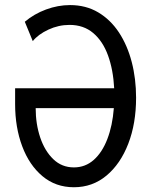

<svg xmlns="http://www.w3.org/2000/svg" viewBox="-20 -748 602 775"><path d="M278.3 7.8Q204.6 7.8 151.4 -36.9Q98.1 -81.5 69.6 -157.7Q41 -233.9 41 -328.1V-391.6H440.9Q437 -466.3 416 -524.2Q395 -582 356.2 -614.7Q317.4 -647.5 260.7 -647.5Q216.3 -647.5 175.3 -628.4Q134.3 -609.4 112.3 -582L80.1 -660.2Q117.7 -691.9 165.8 -709.7Q213.9 -727.5 262.7 -727.5Q326.7 -727.5 376.2 -698.2Q425.8 -668.9 460 -617.2Q494.1 -565.4 511.7 -497.8Q529.3 -430.2 529.3 -353.5Q529.3 -249.5 497.8 -168Q466.3 -86.4 409.9 -39.3Q353.5 7.8 278.3 7.8ZM278.3 -72.3Q324.2 -72.3 358.4 -102.5Q392.6 -132.8 413.3 -186.8Q434.1 -240.7 439.5 -311.5H124Q124 -247.6 142.3 -193.1Q160.6 -138.7 195.1 -105.5Q229.5 -72.3 278.3 -72.3Z"/></svg>

Font: Reddit Mono
Style: Regular
Weight: 400
Monospace: yes
Designer: Stephen Hutchings
Foundry: Reddit
Version: Version 1.014; ttfautohint (v1.8.4.7-5d5b)